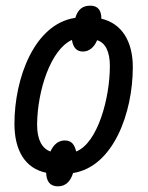

<svg xmlns="http://www.w3.org/2000/svg" viewBox="-20 -606 522 678"><path d="M31 -169C31 -73 70 -11 143 4C144 33 155 52 185 52C211 52 229 35 238 5C380 -17 449 -207 449 -369C449 -459 411 -523 338 -540C338 -568 327 -586 299 -586C272 -586 255 -573 246 -543C101 -522 31 -329 31 -169ZM111 -166C112 -288 160 -432 234 -465C238 -440 249 -424 273 -424C293 -424 312 -437 323 -464C353 -455 368 -422 368 -373C368 -259 325 -101 249 -71C244 -91 236 -110 209 -110C187 -110 170 -97 158 -71C128 -82 111 -113 111 -166Z"/></svg>

Font: Noto Sans Condensed
Style: Italic
Weight: 400
Width: 3
Italic angle: -12°
Designer: Monotype Design Team
Foundry: Monotype Imaging Inc.
Version: Version 2.013